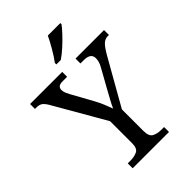

<svg xmlns="http://www.w3.org/2000/svg" viewBox="-270 -1047 1162 1162"><g transform="rotate(-45 311.5 -465.5)"><path d="M159 0V-42H182Q215 -42 239.5 -53.5Q264 -65 264 -109V-298L79 -619Q63 -648 48.5 -660Q34 -672 8 -672H-5V-714H270V-672H233Q206 -672 197.5 -662.5Q189 -653 189 -640Q189 -626 195 -612Q201 -598 207 -587L281 -453Q298 -422 310.5 -392Q323 -362 331 -339Q340 -360 357 -391Q374 -422 391 -453L455 -568Q465 -585 469 -600.5Q473 -616 473 -628Q473 -672 413 -672H384V-714H628V-672H616Q595 -672 577 -655.5Q559 -639 533 -594L365 -298V-114Q365 -67 389 -54.5Q413 -42 447 -42H470V0ZM277 -784Q299 -813 323.5 -855Q348 -897 364 -931H471V-921Q459 -904 432 -875Q405 -846 373.5 -817.5Q342 -789 315 -771H277Z"/></g></svg>

Font: Noto Serif Ahom
Style: Regular
Weight: 400
Designer: Monotype Design Team
Foundry: Monotype Imaging Inc.
Version: Version 2.007; ttfautohint (v1.8.4.7-5d5b)